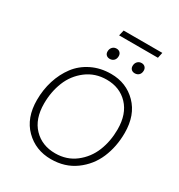

<svg xmlns="http://www.w3.org/2000/svg" viewBox="-220 -1101 1168 1255"><g transform="rotate(30 364.0 -473.0)"><path d="M636 -956 627 -914H334L344 -956ZM357 -750Q341 -750 331 -759.5Q321 -769 321 -785Q321 -805 333 -818Q345 -831 364 -831Q380 -831 390 -821Q400 -811 400 -795Q400 -774 388 -762Q376 -750 357 -750ZM546 -750Q530 -750 520 -759.5Q510 -769 510 -785Q510 -805 522 -818Q534 -831 553 -831Q569 -831 579 -821Q589 -811 589 -795Q589 -774 577 -762Q565 -750 546 -750ZM352 10Q236 10 158 -67.5Q80 -145 80 -280Q80 -358 102 -427.5Q124 -497 165 -551.5Q206 -606 271 -638Q336 -670 416 -670Q531 -670 608 -592Q685 -514 685 -380Q685 -276 648 -189Q611 -102 534 -46Q457 10 352 10ZM357 -37Q444 -37 508 -86.5Q572 -136 602.5 -211.5Q633 -287 633 -377Q633 -492 571 -557.5Q509 -623 410 -623Q323 -623 258 -573.5Q193 -524 162.5 -448Q132 -372 132 -283Q132 -167 194.5 -102Q257 -37 357 -37Z"/></g></svg>

Font: Elaine Sans Light
Style: Italic
Weight: 300
Italic angle: -13°
Designer: Wei Huang
Foundry: Wei Huang
Version: Version 2.001;December 24, 2019;FontCreator 12.0.0.2547 64-b